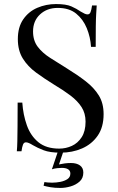

<svg xmlns="http://www.w3.org/2000/svg" viewBox="-20 -739 580 947"><path d="M256 -719Q306 -719 332 -707.5Q358 -696 378 -682Q390 -675 397.5 -671.5Q405 -668 412 -668Q422 -668 426.5 -679Q431 -690 434 -712H457Q456 -695 454.5 -671.5Q453 -648 452.5 -609.5Q452 -571 452 -508H429Q426 -556 408 -600Q390 -644 355.5 -672Q321 -700 265 -700Q212 -700 177.5 -668Q143 -636 143 -584Q143 -539 166 -508.5Q189 -478 227.5 -453.5Q266 -429 311 -401Q363 -369 403.5 -337.5Q444 -306 467.5 -268Q491 -230 491 -176Q491 -112 462 -70Q433 -28 385 -7Q337 14 279 14Q226 14 195 2Q164 -10 142 -23Q120 -37 108 -37Q98 -37 93.5 -26Q89 -15 86 7H63Q65 -14 65.5 -42.5Q66 -71 66.5 -117Q67 -163 67 -233H90Q94 -173 112.5 -121Q131 -69 169.5 -37.5Q208 -6 272 -6Q305 -6 334.5 -19.5Q364 -33 383 -62.5Q402 -92 402 -139Q402 -180 382.5 -210.5Q363 -241 328 -267.5Q293 -294 246 -322Q199 -351 158 -381Q117 -411 92.5 -450.5Q68 -490 68 -546Q68 -605 94.5 -643.5Q121 -682 164 -700.5Q207 -719 256 -719ZM297 -5 271 72Q284 69 299 67Q314 65 330 65Q358 65 374.5 77Q391 89 391 112Q391 140 372.5 156.5Q354 173 328 180.5Q302 188 278 188Q250 188 229.5 184.5Q209 181 195 177L199 159Q204 160 214.5 161Q225 162 237 162Q257 162 277.5 158Q298 154 312.5 144.5Q327 135 327 117Q327 103 316 96Q305 89 285 89Q277 89 262 90.5Q247 92 236 96L270 -5Z"/></svg>

Font: Playfair Display
Style: Regular
Weight: 400
Designer: Claus Eggers Sørensen
Foundry: Claus Eggers Sørensen
Version: Version 1.203